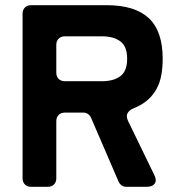

<svg xmlns="http://www.w3.org/2000/svg" viewBox="-20 -720 681 740"><path d="M67 -33V-667Q67 -682 76 -691Q85 -700 100 -700H391Q500 -700 553.5 -650Q607 -600 607 -494Q607 -461 602 -432Q597 -403 584 -378.5Q571 -354 549.5 -335Q528 -316 496 -303Q478 -296 471.5 -283.5Q465 -271 474 -253L574 -47Q585 -26 576.5 -13Q568 0 545 0H467Q447 0 437 -20L331 -266Q321 -286 301 -286H230Q215 -286 206 -277Q197 -268 197 -253V-33Q197 -18 188 -9Q179 0 164 0H100Q85 0 76 -9Q67 -18 67 -33ZM230 -407H373Q418 -407 444 -426.5Q470 -446 470 -494Q470 -541 444 -560.5Q418 -580 373 -580H230Q215 -580 206 -571Q197 -562 197 -547V-440Q197 -425 206 -416Q215 -407 230 -407Z"/></svg>

Font: Higure Gothic Black
Style: Regular
Weight: 900
Designer: Yoshimichi Ohira
Foundry: Positype
Version: Version 1.000